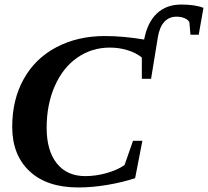

<svg xmlns="http://www.w3.org/2000/svg" viewBox="-20 -822 923 852"><path d="M619.6 -646.5Q634.3 -723.1 676.3 -762.5Q718.3 -801.8 784.2 -801.8Q846.2 -801.8 882.8 -787.1L861.8 -668H825.2L820.3 -724.1Q813.5 -735.4 798.1 -741.7Q782.7 -748 762.7 -748Q730 -748 708.7 -724.6Q687.5 -701.2 680.2 -655.3L650.4 -472.2H609.4V-566.9Q583 -587.9 545.7 -599.4Q508.3 -610.8 467.3 -610.8Q386.7 -610.8 322.5 -565.9Q258.3 -521 222.7 -439.2Q187 -357.4 187 -254.9Q187 -153.8 231.9 -97.2Q276.9 -40.5 358.4 -40.5Q406.2 -40.5 454.6 -54.4Q502.9 -68.4 532.7 -89.8L570.3 -197.3H611.8L579.6 -31.2Q524.4 -13.2 457.5 -1.7Q390.6 9.8 327.1 9.8Q188 9.8 111.1 -62.3Q34.2 -134.3 34.2 -259.3Q34.2 -379.4 85 -470.9Q135.7 -562.5 230 -612.3Q324.2 -662.1 445.3 -662.1Q526.9 -662.1 619.6 -646.5Z"/></svg>

Font: Liberation Serif
Style: Bold Italic
Weight: 700
Italic angle: -16.333°
Designer: Steve Matteson
Foundry: Ascender Corporation
Version: Version 2.1.5